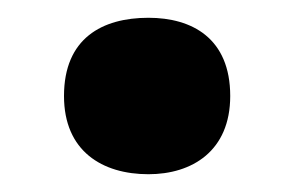

<svg xmlns="http://www.w3.org/2000/svg" viewBox="-20 -183 331 216"><path d="M52 -75C52 -13 95 13 147 13C196 13 239 -13 239 -75C239 -140 196 -163 147 -163C95 -163 52 -140 52 -75Z"/></svg>

Font: Noto Sans Bengali UI ExtraBold
Style: Regular
Weight: 800
Designer: Jelle Bosma - Monotype Design Team
Foundry: Monotype Imaging Inc.
Version: Version 2.003